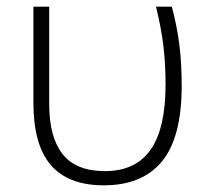

<svg xmlns="http://www.w3.org/2000/svg" viewBox="-20 -551 635 581"><path d="M293.9 9.8Q187 9.8 134 -51.3Q81.1 -112.3 81.1 -240.2V-530.8H128.9V-234.9Q128.9 -136.7 169.2 -85Q209.5 -33.2 297.9 -33.2Q390.1 -33.2 435.5 -97.7Q481 -162.1 481 -294.9Q481 -356.9 474.6 -410.6Q468.3 -464.4 452.1 -530.8H500Q515.1 -474.1 522.5 -417.7Q529.8 -361.3 529.8 -291Q529.8 -135.7 470.5 -63Q411.1 9.8 293.9 9.8Z"/></svg>

Font: Zoram GWebM Light
Style: Regular
Weight: 300
Foundry: Ascender Corporation
Version: Version 1.000